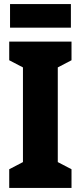

<svg xmlns="http://www.w3.org/2000/svg" viewBox="-20 -917 394 937"><path d="M329 0H25V-91L92 -126V-588L25 -623V-714H329V-623L262 -588V-126L329 -91ZM326 -897V-782H29V-897Z"/></svg>

Font: Noto Sans Tamil ExtraCondensed Black
Style: Regular
Weight: 900
Width: 2
Designer: Jelle Bosma - Monotype Design Team
Foundry: Monotype Imaging Inc.
Version: Version 2.004; ttfautohint (v1.8.4.7-5d5b)